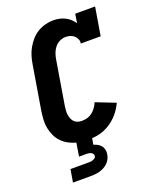

<svg xmlns="http://www.w3.org/2000/svg" viewBox="-172 -842 944 1161"><g transform="rotate(-20 300.0 -261.5)"><path d="M92 220 106 138H221Q228 138 235 137.5Q242 137 249.5 134.5Q257 132 263.5 127Q270 122 271 115Q272 107 268.5 101Q265 95 258.5 91.5Q252 88 245 86.5Q238 85 230 85H180L194 0Q168 -7 145 -19.5Q122 -32 104 -50.5Q86 -69 75 -92.5Q64 -116 58.5 -142Q53 -168 54.5 -195.5Q56 -223 60 -251L107 -534Q111 -560 118.5 -585.5Q126 -611 139.5 -635Q153 -659 171.5 -680Q190 -701 213 -715Q236 -729 262.5 -736Q289 -743 315 -743Q335 -743 354 -739Q373 -735 390 -726.5Q407 -718 420.5 -705.5Q434 -693 445 -677L454 -735H582L552 -554H424Q427 -569 421 -582.5Q415 -596 404.5 -605Q394 -614 380 -618.5Q366 -623 351 -623Q332 -623 313 -614Q294 -605 281 -589Q268 -573 261 -553.5Q254 -534 251 -515L204 -231Q202 -217 201 -203Q200 -189 202 -176Q204 -163 209 -150.5Q214 -138 223 -129Q232 -120 245 -116Q258 -112 272 -112Q289 -112 306.5 -117Q324 -122 338.5 -133.5Q353 -145 364 -160.5Q375 -176 381 -192L506 -143Q492 -112 470 -84.5Q448 -57 419.5 -36.5Q391 -16 358.5 -5Q326 6 293 7L286 47Q300 51 312.5 58Q325 65 333.5 76Q342 87 345 101.5Q348 116 345 131Q343 145 336 159Q329 173 317.5 184Q306 195 292.5 202Q279 209 265 213Q251 217 236 218.5Q221 220 207 220Z"/></g></svg>

Font: Iosevka Etoile Heavy
Style: Italic
Weight: 900
Italic angle: -9°
Designer: Belleve Invis
Foundry: Belleve Invis
Version: Version 22.1.2; ttfautohint (v1.8.4)